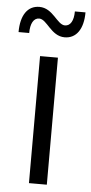

<svg xmlns="http://www.w3.org/2000/svg" viewBox="-53 -760 376 792"><g transform="rotate(5 135.0 -364.0)"><path d="M172 0V-526H98V0ZM192 -612C241 -612 269 -654 269 -722H225C225 -684 212 -661 189 -661C156 -661 135 -728 78 -728C29 -728 1 -687 1 -617H45C45 -656 58 -680 81 -680C114 -680 135 -612 192 -612Z"/></g></svg>

Font: Montserrat-Alt1
Style: Regular
Weight: 400
Designer: Differentunic
Foundry: Differentunic
Version: Version 7.222